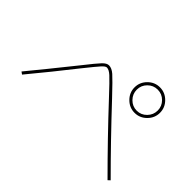

<svg xmlns="http://www.w3.org/2000/svg" viewBox="-114 -1016 1228 1228"><g transform="rotate(45 500.0 -401.5)"><path d="M668.9 -534.2Q634.8 -568.4 634.8 -615.2Q634.8 -662.1 668.9 -696.3Q703.1 -730.5 750 -730.5Q796.9 -730.5 831.1 -696.3Q865.2 -662.1 865.2 -615.2Q865.2 -568.4 831.1 -534.2Q796.9 -500 750 -500Q703.1 -500 668.9 -534.2ZM290 -469.7Q354.5 -551.8 377.4 -575.7Q400.4 -599.6 419.9 -599.6Q445.3 -599.6 472.7 -575.7Q500 -551.8 583 -463.9Q773.4 -260.7 947.3 -86.9L932.6 -73.2Q742.2 -263.7 568.4 -450.2Q491.2 -533.2 465.3 -556.6Q439.5 -580.1 419.9 -580.1Q408.2 -580.1 388.2 -558.1Q368.2 -536.1 310.5 -463.9Q307.6 -460 305.7 -458Q192.4 -313.5 68.4 -164.1L51.8 -175.8Q141.6 -284.2 290 -469.7ZM816.9 -547.9Q844.7 -576.2 844.7 -615.2Q844.7 -654.3 816.9 -682.1Q789.1 -710 750 -710Q710.9 -710 683.1 -682.1Q655.3 -654.3 655.3 -615.2Q655.3 -576.2 683.1 -547.9Q710.9 -519.5 750 -519.5Q789.1 -519.5 816.9 -547.9Z"/></g></svg>

Font: Mgen+ 1m thin
Style: Regular
Weight: 100
Designer: [Source Han Sans]
Ryoko NISHIZUKA  (kana & ideographs); Paul D. Hunt (Latin, Greek & Cyrillic); Wenlong ZHANG  (bopomofo
Version: Version 1.059.20150602